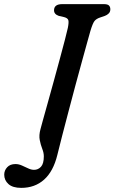

<svg xmlns="http://www.w3.org/2000/svg" viewBox="-98 -720 554 931"><path d="M340.5 -570.5Q336.5 -557 325.8 -518Q315 -479 299.8 -423.8Q284.5 -368.5 267.5 -305.2Q250.5 -242 234 -178.8Q217.5 -115.5 203.2 -60.8Q189 -6 180 31.5Q160.5 111 115.8 151Q71 191 5 191Q-36.5 191 -57 172.5Q-77.5 154 -77.5 127Q-77.5 106.5 -63.2 91Q-49 75.5 -23 75.5Q-7.5 75.5 8.2 82.5Q24 89.5 38.8 96.5Q53.5 103.5 67 103.5Q87 103.5 100.8 88.5Q114.5 73.5 114.5 38Q114.5 21 107 2Q99.5 -17 94.8 -40.5Q90 -64 98.5 -94.5Q100 -100.5 109.2 -134Q118.5 -167.5 132.5 -217.5Q146.5 -267.5 162 -324Q177.5 -380.5 192 -434Q206.5 -487.5 217 -528Q227.5 -568.5 231 -585Q236.5 -612.5 233.2 -622.5Q230 -632.5 213 -637L187 -643Q164 -651 164 -670Q164 -700 204 -700H405.5Q424 -700 430.5 -693.2Q437 -686.5 437 -675Q437 -662.5 429.2 -654.8Q421.5 -647 410.5 -643L387 -635Q369 -629 360.2 -618Q351.5 -607 340.5 -570.5Z"/></svg>

Font: Fraunces 9pt SuperSoft
Style: Italic
Weight: 400
Italic angle: -16°
Version: Version 1.000;[b76b70a41]